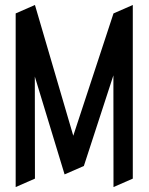

<svg xmlns="http://www.w3.org/2000/svg" viewBox="-20 -758 602 778"><path d="M121.1 -447.8 121.6 -34.2 43.5 0V-703.6L121.6 -737.8L276.9 -208L439.9 -703.6L518.1 -737.8V-34.2L439.9 0L439.5 -452.6L319.8 -85.4L241.7 -51.3Z"/></svg>

Font: NovaMono
Style: Regular
Weight: 400
Monospace: yes
Version: Version 1.2